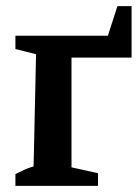

<svg xmlns="http://www.w3.org/2000/svg" viewBox="-20 -603 447 623"><path d="M361 -583H407V-416H212V-60L298 -41V0H30V-38Q44 -45 57.5 -51.5Q71 -58 89 -63L97 -427L30 -444V-487H330Z"/></svg>

Font: Piazzolla SemiBold
Style: Regular
Weight: 600
Designer: Juan Pablo del Peral
Foundry: Huerta Tipografica
Version: Version 1.330